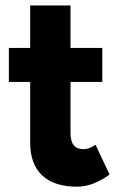

<svg xmlns="http://www.w3.org/2000/svg" viewBox="-20 -683 454 715"><path d="M92.4 -151.4V-662.6H242.6V-188.2Q242.6 -156.6 254.9 -142Q267.2 -127.4 291.8 -127.4Q301 -127.4 313.3 -131.8Q325.6 -136.2 335.6 -144L388 -33.2Q361.8 -13.2 330.1 -0.5Q298.4 12.2 267.8 12.2Q181.4 12.2 136.9 -29.9Q92.4 -72 92.4 -151.4ZM13 -504.6H361V-378H13Z"/></svg>

Font: 寒蝉端黑体 Light
Style: Regular
Weight: 300
Designer: ChillDuanSans {Warren2060}; 
Source Han Sans {Ryoko NISHIZUKA 西塚涼子 (kana, bopomofo & ideographs); Paul D. Hunt (Latin, G
Foundry: ChillType&Adobe
Version: Version 1.300;Glyphs 3.3 (3306)